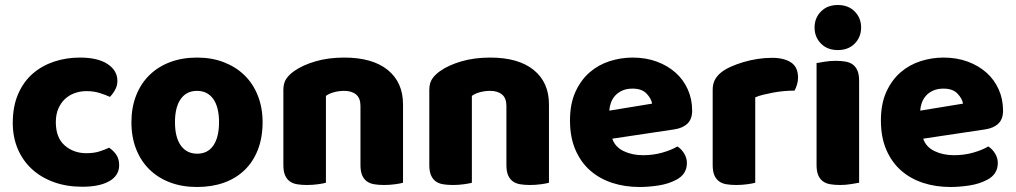

<svg xmlns="http://www.w3.org/2000/svg" viewBox="-20 -731 4057 767"><path d="M326 -367Q301 -367 278.5 -359Q256 -351 239.5 -335.5Q223 -320 213 -297Q203 -274 203 -243Q203 -181 238.5 -150Q274 -119 325 -119Q355 -119 377 -126Q399 -133 416 -141Q436 -127 446 -110.5Q456 -94 456 -71Q456 -30 417 -7.5Q378 15 309 15Q246 15 195 -3.5Q144 -22 107.5 -55.5Q71 -89 51 -136Q31 -183 31 -240Q31 -306 52.5 -355.5Q74 -405 111 -437Q148 -469 196.5 -485Q245 -501 299 -501Q371 -501 410 -475Q449 -449 449 -408Q449 -389 440 -372.5Q431 -356 419 -344Q402 -352 378 -359.5Q354 -367 326 -367Z M1029 -243Q1029 -181 1010 -132.5Q991 -84 956.5 -51Q922 -18 874 -1Q826 16 767 16Q708 16 660 -2Q612 -20 577.5 -53.5Q543 -87 524 -135Q505 -183 505 -243Q505 -302 524 -350Q543 -398 577.5 -431.5Q612 -465 660 -483Q708 -501 767 -501Q826 -501 874 -482.5Q922 -464 956.5 -430.5Q991 -397 1010 -349Q1029 -301 1029 -243ZM679 -243Q679 -182 702.5 -149.5Q726 -117 768 -117Q810 -117 832.5 -150Q855 -183 855 -243Q855 -303 832 -335.5Q809 -368 767 -368Q725 -368 702 -335.5Q679 -303 679 -243Z M1420 -308Q1420 -339 1402.5 -353.5Q1385 -368 1355 -368Q1335 -368 1315.5 -363Q1296 -358 1282 -348V-1Q1272 2 1250.5 5Q1229 8 1206 8Q1184 8 1166.5 5Q1149 2 1137 -7Q1125 -16 1118.5 -31.5Q1112 -47 1112 -72V-372Q1112 -399 1123.5 -416Q1135 -433 1155 -447Q1189 -471 1240.5 -486Q1292 -501 1355 -501Q1468 -501 1529 -451.5Q1590 -402 1590 -314V-1Q1580 2 1558.5 5Q1537 8 1514 8Q1492 8 1474.5 5Q1457 2 1445 -7Q1433 -16 1426.5 -31.5Q1420 -47 1420 -72Z M2003 -308Q2003 -339 1985.5 -353.5Q1968 -368 1938 -368Q1918 -368 1898.5 -363Q1879 -358 1865 -348V-1Q1855 2 1833.5 5Q1812 8 1789 8Q1767 8 1749.5 5Q1732 2 1720 -7Q1708 -16 1701.5 -31.5Q1695 -47 1695 -72V-372Q1695 -399 1706.5 -416Q1718 -433 1738 -447Q1772 -471 1823.5 -486Q1875 -501 1938 -501Q2051 -501 2112 -451.5Q2173 -402 2173 -314V-1Q2163 2 2141.5 5Q2120 8 2097 8Q2075 8 2057.5 5Q2040 2 2028 -7Q2016 -16 2009.5 -31.5Q2003 -47 2003 -72Z M2535 16Q2476 16 2425.5 -0.5Q2375 -17 2337.5 -50Q2300 -83 2278.5 -133Q2257 -183 2257 -250Q2257 -316 2278.5 -363.5Q2300 -411 2335 -441.5Q2370 -472 2415 -486.5Q2460 -501 2507 -501Q2560 -501 2603.5 -485Q2647 -469 2678.5 -441Q2710 -413 2727.5 -374Q2745 -335 2745 -289Q2745 -255 2726 -237Q2707 -219 2673 -214L2426 -177Q2437 -144 2471 -127.5Q2505 -111 2549 -111Q2590 -111 2626.5 -121.5Q2663 -132 2686 -146Q2702 -136 2713 -118Q2724 -100 2724 -80Q2724 -35 2682 -13Q2650 4 2610 10Q2570 16 2535 16ZM2507 -377Q2483 -377 2465.5 -369Q2448 -361 2437 -348.5Q2426 -336 2420.5 -320.5Q2415 -305 2414 -289L2585 -317Q2582 -337 2563 -357Q2544 -377 2507 -377Z M2997 -1Q2987 2 2965.5 5Q2944 8 2921 8Q2899 8 2881.5 5Q2864 2 2852 -7Q2840 -16 2833.5 -31.5Q2827 -47 2827 -72V-372Q2827 -395 2835.5 -411.5Q2844 -428 2860 -441Q2876 -454 2899.5 -464.5Q2923 -475 2950 -483Q2977 -491 3006 -495.5Q3035 -500 3064 -500Q3112 -500 3140 -481.5Q3168 -463 3168 -421Q3168 -407 3164 -393.5Q3160 -380 3154 -369Q3133 -369 3111 -367Q3089 -365 3068 -361Q3047 -357 3028.5 -352.5Q3010 -348 2997 -342Z M3234 -621Q3234 -659 3259.5 -685Q3285 -711 3327 -711Q3369 -711 3394.5 -685Q3420 -659 3420 -621Q3420 -583 3394.5 -557Q3369 -531 3327 -531Q3285 -531 3259.5 -557Q3234 -583 3234 -621ZM3412 -1Q3401 1 3379.5 4.5Q3358 8 3336 8Q3314 8 3296.5 5Q3279 2 3267 -7Q3255 -16 3248.5 -31.5Q3242 -47 3242 -72V-479Q3253 -481 3274.5 -484.5Q3296 -488 3318 -488Q3340 -488 3357.5 -485Q3375 -482 3387 -473Q3399 -464 3405.5 -448.5Q3412 -433 3412 -408Z M3777 16Q3718 16 3667.5 -0.5Q3617 -17 3579.5 -50Q3542 -83 3520.5 -133Q3499 -183 3499 -250Q3499 -316 3520.5 -363.5Q3542 -411 3577 -441.5Q3612 -472 3657 -486.5Q3702 -501 3749 -501Q3802 -501 3845.5 -485Q3889 -469 3920.5 -441Q3952 -413 3969.5 -374Q3987 -335 3987 -289Q3987 -255 3968 -237Q3949 -219 3915 -214L3668 -177Q3679 -144 3713 -127.5Q3747 -111 3791 -111Q3832 -111 3868.5 -121.5Q3905 -132 3928 -146Q3944 -136 3955 -118Q3966 -100 3966 -80Q3966 -35 3924 -13Q3892 4 3852 10Q3812 16 3777 16ZM3749 -377Q3725 -377 3707.5 -369Q3690 -361 3679 -348.5Q3668 -336 3662.5 -320.5Q3657 -305 3656 -289L3827 -317Q3824 -337 3805 -357Q3786 -377 3749 -377Z"/></svg>

Font: Baloo Thambi
Style: Regular
Weight: 400
Designer: Aadarsh Rajan and Ek Type
Foundry: Ek Type
Version: Version 1.443;PS 1.000;hotconv 16.6.51;makeotf.lib2.5.65220;